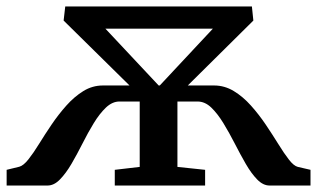

<svg xmlns="http://www.w3.org/2000/svg" viewBox="-24 -573 978 593"><path d="M-3.5 0V-48.5L35.5 -58Q48.5 -61.5 63.8 -80.8Q79 -100 96.8 -128.8Q114.5 -157.5 135.5 -188.5Q156.5 -219.5 181 -247Q205.5 -274.5 233.5 -291.8Q261.5 -309 294 -309H376L172.5 -509.5L177.5 -553H754L758.5 -509.5L556 -309H637Q669.5 -309 698 -291.8Q726.5 -274.5 751.2 -246.8Q776 -219 797 -187.8Q818 -156.5 835.8 -127.8Q853.5 -99 868.5 -79.8Q883.5 -60.5 896 -57.5L935 -48.5V0H808.5Q788.5 0 770.2 -18.8Q752 -37.5 735 -67Q718 -96.5 701 -129.8Q684 -163 666 -192.5Q648 -222 628.5 -240.8Q609 -259.5 586 -259.5H524V-57.5L609.5 -48.5V0H330.5V-48.5L407.5 -57.5V-259.5H345Q323 -259.5 303.2 -240.8Q283.5 -222 265.5 -192.5Q247.5 -163 230.8 -129.8Q214 -96.5 196.8 -67Q179.5 -37.5 161.2 -18.8Q143 0 123 0ZM466 -309H469.5L633.5 -484.5H301.5Z"/></svg>

Font: Merriweather 24pt SemiBold
Style: Regular
Weight: 600
Designer: Eben Sorkin
Foundry: Eben Sorkin
Version: Version 2.100